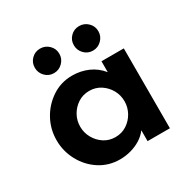

<svg xmlns="http://www.w3.org/2000/svg" viewBox="-150 -772 897 916"><g transform="rotate(-30 299.0 -314.5)"><path d="M256 10Q194 10 144.5 -22Q95 -54 66.5 -107Q38 -160 38 -220Q38 -281 66.5 -333Q95 -385 144.5 -418Q194 -451 256 -451Q302 -451 342.5 -433.5Q383 -416 412 -380V-440H535V0H412V-60Q395 -37 370 -21.5Q345 -6 315.5 2Q286 10 256 10ZM290 -93Q325 -93 352.5 -111Q380 -129 396 -158Q412 -187 412 -220Q412 -254 396 -282.5Q380 -311 352.5 -329Q325 -347 290 -347Q255 -347 227.5 -329Q200 -311 184 -282.5Q168 -254 168 -220Q168 -187 184 -158Q200 -129 227.5 -111Q255 -93 290 -93ZM403 -504Q375 -504 355.5 -524Q336 -544 336 -572Q336 -600 355.5 -619.5Q375 -639 403 -639Q431 -639 451 -619.5Q471 -600 471 -572Q471 -544 451 -524Q431 -504 403 -504ZM188 -504Q160 -504 140.5 -524Q121 -544 121 -572Q121 -600 140.5 -619.5Q160 -639 188 -639Q216 -639 236 -619.5Q256 -600 256 -572Q256 -544 236 -524Q216 -504 188 -504Z"/></g></svg>

Font: Teachers SemiBold
Style: Regular
Weight: 600
Version: Version 1.001